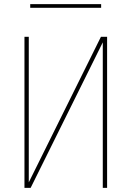

<svg xmlns="http://www.w3.org/2000/svg" viewBox="-20 -914 640 934"><path d="M99 0V-735H120V-27L471 -735H501V0H480V-708L129 0ZM127 -876V-894H472V-876Z"/></svg>

Font: Iosevka Aile Thin
Style: Regular
Weight: 100
Designer: Belleve Invis
Foundry: Belleve Invis
Version: Version 31.1.0; ttfautohint (v1.8.4)